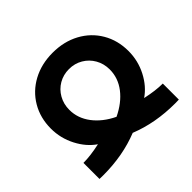

<svg xmlns="http://www.w3.org/2000/svg" viewBox="-138 -717 876 876"><g transform="rotate(-45 300.0 -278.5)"><path d="M151 -117Q106.5 -147 78 -202Q49.5 -257 49.5 -319Q49.5 -388 81.5 -442.5Q113.5 -497 170.5 -527.8Q227.5 -558.5 300 -558.5Q372.5 -558.5 429.5 -527.8Q486.5 -497 518.5 -442.5Q550.5 -388 550.5 -319Q550.5 -256.5 522.2 -202Q494 -147.5 449 -117Q510.5 -103.5 556 -103.5V0Q547.5 0.5 531.5 0.5Q405 0.5 300 -41.5Q195 0.5 68.5 0.5Q52.5 0.5 44 0V-103.5Q89.5 -103.5 151 -117ZM299.5 -145.5Q361 -175 395.8 -220.2Q430.5 -265.5 430.5 -320Q430.5 -357.5 413.2 -387.8Q396 -418 366.2 -435.5Q336.5 -453 300 -453Q263.5 -453 233.8 -435.8Q204 -418.5 186.8 -388Q169.5 -357.5 169.5 -320Q169.5 -266 204.2 -220.2Q239 -174.5 299.5 -145.5Z"/></g></svg>

Font: JuliaMono
Style: Bold
Weight: 700
Monospace: yes
Designer: cormullion
Foundry: corm
Version: Version 0.055; ttfautohint (v1.8.4)